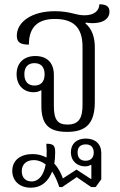

<svg xmlns="http://www.w3.org/2000/svg" viewBox="-20 -607 555 891"><path d="M291 5C381 5 420 -35 420 -135V-387C420 -433 408 -472 376 -499L378 -502C447 -492 488 -514 488 -553C488 -580 469 -587 441 -587C441 -559 419 -536 372 -536C330 -536 307 -555 234 -555C127 -555 58 -505 58 -441C58 -409 77 -400 114 -400C114 -486 161 -519 234 -519C316 -519 363 -485 363 -389V-121C363 -60 347 -29 293 -29C246 -29 230 -53 230 -116V-259C230 -318 196 -347 144 -347C89 -347 57 -313 57 -263C57 -210 91 -179 136 -179C151 -179 163 -183 172 -189V-116C172 -33 203 5 291 5ZM140 -210C110 -210 93 -229 93 -262C93 -296 110 -314 140 -314C170 -314 187 -296 187 -262C187 -228 170 -210 140 -210ZM122 264C174 264 205 233 222 189C236 210 247 236 255 261H269L336 215L403 261H424L450 225V103C450 61 422 36 378 36C334 36 309 62 309 99C309 142 340 165 374 165C385 165 394 163 401 158L404 159V223H401L335 180L272 221C263 196 250 171 232 152C235 135 236 118 236 100C236 70 230 60 195 60C197 83 197 104 196 124C177 114 156 108 131 108C77 108 37 135 37 186C37 233 72 264 122 264ZM377 139C353 139 340 125 340 100C340 76 354 63 378 63C401 63 415 76 415 101C415 125 401 139 377 139ZM81 188C81 154 104 136 137 136C158 136 176 144 192 156C183 205 161 235 126 235C101 235 81 219 81 188Z"/></svg>

Font: Noto Serif Thai SemiCondensed Light
Style: Regular
Weight: 300
Width: 4
Designer: Monotype Design Team
Foundry: Monotype Imaging Inc.
Version: Version 2.002